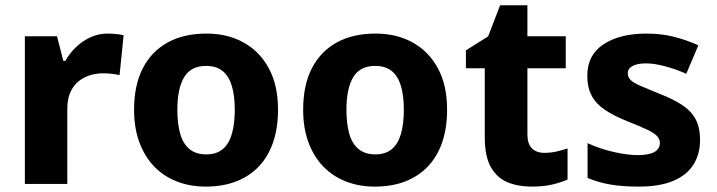

<svg xmlns="http://www.w3.org/2000/svg" viewBox="-20 -682 2658 712"><path d="M378.8 -557.5Q394.5 -557.5 411.6 -555.6Q428.8 -553.8 438.4 -551.5L423.4 -403.7Q412.4 -406.1 397.6 -408.1Q382.8 -410.1 360.7 -410.1Q338.4 -410.1 315.5 -403.5Q292.5 -396.9 272.9 -381.8Q253.3 -366.7 241.4 -341.1Q229.6 -315.5 229.6 -276.6V0H72.2V-547.5H191.4L214.8 -456.2H222.2Q237.9 -484.2 261.9 -507.3Q285.9 -530.5 315.9 -544Q345.8 -557.5 378.8 -557.5Z M1011 -275.1Q1011 -206.7 992.5 -153.5Q974 -100.3 939.1 -64Q904.2 -27.7 854.7 -8.8Q805.2 10 742.8 10Q685.1 10 636.4 -8.8Q587.7 -27.7 552.3 -64Q516.9 -100.3 497.1 -153.5Q477.2 -206.7 477.2 -275.1Q477.2 -366.1 509.6 -428.9Q542 -491.8 602 -524.6Q662 -557.5 745.8 -557.5Q823.5 -557.5 883 -524.6Q942.6 -491.8 976.8 -428.9Q1011 -366.1 1011 -275.1ZM637.7 -275.1Q637.7 -222.8 648.4 -185.4Q659.2 -148 683.1 -128.8Q707 -109.5 744.8 -109.5Q782.6 -109.5 805.8 -128.8Q829 -148 839.8 -185.4Q850.6 -222.8 850.6 -275.1Q850.6 -327.6 839.6 -363.8Q828.7 -400.1 805.3 -418.9Q781.9 -437.6 743.8 -437.6Q688.1 -437.6 662.9 -395.8Q637.7 -353.9 637.7 -275.1Z M1638 -275.1Q1638 -206.7 1619.5 -153.5Q1601 -100.3 1566.1 -64Q1531.2 -27.7 1481.7 -8.8Q1432.2 10 1369.8 10Q1312.1 10 1263.4 -8.8Q1214.7 -27.7 1179.3 -64Q1143.9 -100.3 1124.1 -153.5Q1104.2 -206.7 1104.2 -275.1Q1104.2 -366.1 1136.6 -428.9Q1169 -491.8 1229 -524.6Q1289 -557.5 1372.8 -557.5Q1450.5 -557.5 1510 -524.6Q1569.6 -491.8 1603.8 -428.9Q1638 -366.1 1638 -275.1ZM1264.7 -275.1Q1264.7 -222.8 1275.4 -185.4Q1286.2 -148 1310.1 -128.8Q1334 -109.5 1371.8 -109.5Q1409.6 -109.5 1432.8 -128.8Q1456 -148 1466.8 -185.4Q1477.6 -222.8 1477.6 -275.1Q1477.6 -327.6 1466.6 -363.8Q1455.7 -400.1 1432.3 -418.9Q1408.9 -437.6 1370.8 -437.6Q1315.1 -437.6 1289.9 -395.8Q1264.7 -353.9 1264.7 -275.1Z M1998.2 -115.2Q2022.2 -115.2 2043.6 -120.1Q2064.9 -124.9 2084.7 -131.6V-16.1Q2059.2 -5.1 2027.1 2.5Q1995.1 10 1950.8 10Q1900.8 10 1861.9 -6.2Q1823 -22.4 1800.3 -62.1Q1777.7 -101.8 1777.7 -173.5V-428.9H1707.7V-495.2L1790.1 -547L1834.6 -662.4H1935.8V-547.5H2078V-428.9H1935.8V-182.9Q1935.8 -148.8 1952.5 -132Q1969.3 -115.2 1998.2 -115.2Z M2576 -162.8Q2576 -110.8 2551.7 -71.8Q2527.3 -32.7 2477 -11.4Q2426.6 10 2348.5 10Q2290.5 10 2245.9 2.7Q2201.4 -4.6 2158.9 -22V-151.2Q2205.1 -129.8 2256.3 -118.3Q2307.5 -106.8 2343.8 -106.8Q2387.2 -106.8 2407.1 -118.6Q2427 -130.3 2427 -151.5Q2427 -166.1 2416.6 -177.3Q2406.3 -188.6 2379.8 -201.3Q2353.3 -213.9 2304.4 -233.2Q2256.4 -252.5 2223.8 -274.2Q2191.2 -295.9 2174.6 -326.3Q2157.9 -356.6 2157.9 -401.3Q2157.9 -478.1 2218.2 -517.8Q2278.4 -557.5 2377.1 -557.5Q2430.2 -557.5 2476.4 -546.3Q2522.6 -535.1 2569.7 -514L2524.9 -408.3Q2486.2 -425.7 2445.8 -436.4Q2405.4 -447 2375.8 -447Q2343.4 -447 2325.7 -437.3Q2308 -427.5 2308 -410.3Q2308 -396.4 2317.9 -386Q2327.9 -375.5 2354 -364.1Q2380.2 -352.6 2427.8 -333.3Q2476.8 -314.3 2509.7 -292.6Q2542.7 -270.9 2559.3 -240.4Q2576 -209.9 2576 -162.8Z"/></svg>

Font: Noto Sans Oriya
Style: Regular
Weight: 400
Designer: Amélie Bonet and Sol Matas
Foundry: Google LLC
Version: Version 2.006